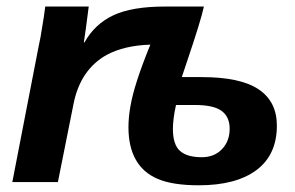

<svg xmlns="http://www.w3.org/2000/svg" viewBox="-20 -548 887 578"><path d="M476.6 -528.3Q505.9 -528.3 535.2 -528.3Q564.5 -528.3 593.8 -528.3Q588.9 -505.4 575.9 -463.6Q563 -421.9 542.5 -361.3L527.3 -315.9H586.9Q703.6 -315.9 758.5 -279.1Q813.5 -242.2 813.5 -169.9Q813.5 -82 752.2 -36.1Q690.9 9.8 578.6 9.8Q500 9.8 455.1 -9.3Q410.6 -28.3 388.7 -67.4Q366.7 -106.4 366.7 -165Q366.7 -194.3 372.6 -228Q378.4 -261.7 392.8 -306.4Q407.2 -351.1 432.6 -413.6Q354 -411.1 301.3 -382.8Q261.7 -360.8 236.6 -323.7Q211.4 -286.6 201.2 -234.4L154.3 0H17.1L95.7 -405.3Q99.1 -420.9 102.1 -436.8Q105 -452.6 107.4 -469.2Q112.3 -496.6 116.2 -528.3H247.1Q242.2 -489.3 238.5 -462.2Q234.9 -435.1 232.4 -420.4H234.4Q265.1 -475.6 321.3 -502Q377.4 -528.3 476.6 -528.3ZM500.5 -160.2Q500.5 -112.8 521.7 -93.8Q543 -74.7 587.4 -74.7Q625 -74.7 648.2 -98.9Q671.4 -123 671.4 -160.6Q671.4 -195.8 647.5 -213.9Q623.5 -231.9 567.4 -231.9H509.8Q504.9 -209.5 502.7 -191.7Q500.5 -173.8 500.5 -160.2Z"/></svg>

Font: Arimo
Style: Italic
Weight: 400
Italic angle: -12°
Designer: Steve Matteson
Foundry: Monotype Imaging Inc.
Version: Version 1.33